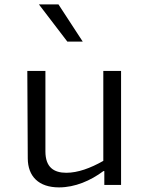

<svg xmlns="http://www.w3.org/2000/svg" viewBox="-20 -822 660 854"><path d="M101.5 -506.5 103.5 -117.5C104 -37.5 152 11.5 242.5 11.5C314 11.5 383 -18.5 440 -61H444V0.5H518.5V-506.5H439.5V-106.5C382.5 -74 326 -53.5 275 -53.5C220 -53.5 182 -77.5 182 -148.5V-506.5ZM153 -802.5 279.5 -637H348L240 -802.5Z"/></svg>

Font: Monaspace Argon Light
Style: Regular
Weight: 300
Designer: Riley Cran & the Lettermatic Team
Foundry: Lettermatic
Version: Version 1.000 (Monaspace Argon)